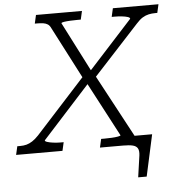

<svg xmlns="http://www.w3.org/2000/svg" viewBox="-105 -765 916 990"><g transform="rotate(-5 352.5 -270.0)"><path d="M497 0 506 -45H661L614 170H570L586 58Q589 34 582 21.5Q575 9 557 4.5Q539 0 507 0ZM108 -666 118 -710H356L346 -666H329Q311 -666 291.5 -665Q272 -664 259 -662Q246 -660 245 -656L382 -388L389 -383L576 -34L569 0H387L397 -44H414Q432 -44 451.5 -45Q471 -46 484.5 -48.5Q498 -51 498 -54L345 -344L339 -349L192 -633Q185 -649 175 -655.5Q165 -662 151.5 -664Q138 -666 119 -666ZM-47 0 -37 -44H-22Q-4 -44 11 -48Q26 -52 41.5 -62Q57 -72 74 -90L340 -382L364 -345L107 -62Q106 -57 118 -53Q130 -49 149 -46.5Q168 -44 186 -44H203L193 0ZM390 -357 363 -388 600 -648Q601 -654 589 -658Q577 -662 558.5 -664Q540 -666 521 -666H506L516 -710H752L742 -666H732Q714 -666 697.5 -662.5Q681 -659 665.5 -649.5Q650 -640 633 -621Z"/></g></svg>

Font: Roboto Serif ExtraLight
Style: Italic
Weight: 250
Italic angle: -10°
Designer: Greg Gazdowicz
Foundry: Commercial Type
Version: Version 1.008